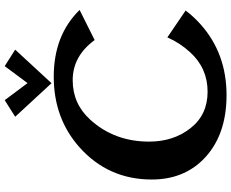

<svg xmlns="http://www.w3.org/2000/svg" viewBox="-106 -896 1012 841"><g transform="rotate(-90 400.5 -476.0)"><path d="M381.8 -961.9 456.5 -861.8 530.8 -961.9 603 -916 456.1 -756.8 309.1 -916ZM403.8 9.8Q222.7 9.8 119.6 -94.7Q34.2 -182.1 34.2 -317.9Q34.2 -508.3 175.3 -634.3Q302.2 -747.1 484.4 -747.1Q666.5 -747.1 776.9 -633.8L645 -567.9Q574.7 -664.1 469.2 -664.1Q366.2 -664.1 296.4 -587.4Q200.2 -481.9 200.2 -329.1Q200.2 -223.1 258.8 -148.4Q317.4 -73.2 418.9 -73.2Q522 -73.2 591.8 -149.9Q633.3 -195.3 656.7 -249.5L774.4 -169.4Q748 -134.3 712.9 -103Q585.9 9.8 403.8 9.8Z"/></g></svg>

Font: Berenika
Style: Bold
Weight: 700
Designer: Wojciech Kalinowski "wmk69" (wmk69@o2.pl)
Foundry: Wojciech Kalinowski "wmk69" (wmk69@o2.pl)
Version: Version 3.1.0; 2021-05-14